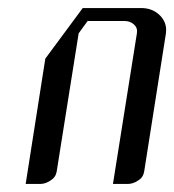

<svg xmlns="http://www.w3.org/2000/svg" viewBox="-20 -458 434 478"><path d="M43.9 0 92.8 -312 186 -438H331.1Q360.4 -438 378.9 -418.9Q393.6 -403.3 393.6 -383.8Q393.6 -377.9 393.1 -375L338.9 -30.8Q336.4 -16.1 324.2 -8.8Q311 0 297.9 0H261.2L320.8 -375Q323.2 -388.2 313.5 -397Q304.2 -405.8 289.1 -405.8H198.2L175.8 -375L121.1 -30.8Q118.7 -16.6 106 -8.8Q92.8 0 80.1 0Z"/></svg>

Font: Hhenum
Style: Italic
Weight: 400
Designer: T. Christopher White
Version: Version 1.0